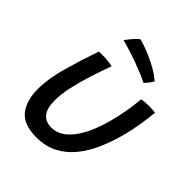

<svg xmlns="http://www.w3.org/2000/svg" viewBox="-205 -846 998 998"><g transform="rotate(45 294.5 -346.5)"><path d="M472 -500Q479.5 -502 494.5 -503.5Q509.5 -505 523.5 -505Q535.5 -505 550 -504.2Q564.5 -503.5 572.5 -502Q567.5 -453.5 559.2 -402.8Q551 -352 538 -303.5Q520 -236.5 493.8 -177Q467.5 -117.5 430.2 -72.2Q393 -27 342.8 -1Q292.5 25 227 25Q131 25 92.5 -25.2Q54 -75.5 54 -157Q54 -234 80.8 -329Q107.5 -424 141 -520.5Q150.5 -521 163.8 -521Q177 -521 188.5 -520.5Q203.5 -519.5 218.2 -517.5Q233 -515.5 242 -513Q221 -457 201.8 -396.5Q182.5 -336 170.2 -279.5Q158 -223 158 -178Q158 -66 245.5 -66Q308 -66 357.5 -129.5Q407 -193 438.5 -309.5Q450.5 -354 459 -401.8Q467.5 -449.5 472 -500ZM247 -718Q257.5 -717 283.2 -708.2Q309 -699.5 341.2 -685.2Q373.5 -671 404.2 -652.8Q435 -634.5 456 -615Q449.5 -604 436.8 -588Q424 -572 419.5 -569Q403 -578.5 374.2 -590.5Q345.5 -602.5 311.8 -614.8Q278 -627 245.8 -637Q213.5 -647 189.5 -653.5Q196 -661.5 212.5 -682.5Q229 -703.5 247 -718Z"/></g></svg>

Font: Grandstander
Style: Italic
Weight: 400
Italic angle: -15°
Designer: Tyler Finck
Foundry: Etcetera Type Co
Version: Version 1.200; ttfautohint (v1.8.3)